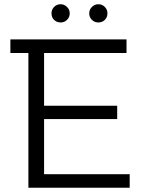

<svg xmlns="http://www.w3.org/2000/svg" viewBox="-20 -886 709 906"><path d="M223 -823Q223 -841 235.5 -853.5Q248 -866 266 -866Q283 -866 296 -853.5Q309 -841 309 -823Q309 -805 296.5 -792.5Q284 -780 266 -780Q248 -780 235.5 -792Q223 -804 223 -823ZM444 -866Q462 -866 474.5 -853.5Q487 -841 487 -823Q487 -804 474.5 -792Q462 -780 444 -780Q426 -780 413.5 -792.5Q401 -805 401 -823Q401 -841 414 -853.5Q427 -866 444 -866ZM188 -64H592V0H114V-636H29V-700H577V-636H188V-387H533V-324H188Z"/></svg>

Font: mBank
Style: Regular
Weight: 400
Designer: Julieta Ulanovsky
Foundry: Julieta Ulanovsky
Version: Version 7.200;PS 007.200;hotconv 1.0.88;makeotf.lib2.5.64775